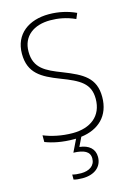

<svg xmlns="http://www.w3.org/2000/svg" viewBox="-141 -795 771 1107"><g transform="rotate(-15 244.5 -242.0)"><path d="M327 144C327 96 294 67 238 61L264 7C369 -6 440 -71 440 -184C440 -298 370 -335 256 -380C163 -416 97 -446 97 -545C97 -639 167 -688 264 -688C309 -688 360 -680 412 -656L426 -689C379 -711 324 -724 265 -724C146 -724 57 -661 57 -543C57 -427 130 -388 233 -348C343 -306 401 -275 401 -183C401 -80 328 -26 223 -26C157 -26 96 -40 50 -59V-19C94 -2 150 10 222 10C225 10 228 10 232 10L196 84C258 86 293 102 293 144C293 187 258 210 209 210C189 210 172 208 157 204V234C171 238 189 240 210 240C281 240 327 203 327 144Z"/></g></svg>

Font: Noto Sans SemiCondensed ExtraLight
Style: Regular
Weight: 200
Width: 4
Designer: Monotype Design Team
Foundry: Monotype Imaging Inc.
Version: Version 2.013